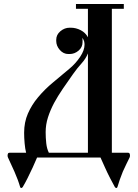

<svg xmlns="http://www.w3.org/2000/svg" viewBox="-20 -790 692 963"><path d="M329 -651H335Q361 -651 385 -638.5Q409 -626 421 -603V-746H361V-770H601V-746H541V-24H622Q628 -24 630 -19.5Q632 -15 632 -10Q632 -4 630 0Q623 14 614 32.5Q605 51 596 71Q588 90 581 110.5Q574 131 569 148Q567 153 564 153Q559 153 556 148Q546 130 532.5 104Q519 78 506.5 50Q494 22 484 0H166Q157 22 144 50Q131 78 118 104Q105 130 94 148Q91 153 86 153Q83 153 81 148Q71 113 52.5 71Q34 29 20 0Q18 -4 18 -10Q18 -15 20 -19.5Q22 -24 28 -24H111Q106 -43 103.5 -71Q101 -99 101 -124Q101 -177 120 -220.5Q139 -264 170 -301Q204 -342 246.5 -377Q289 -412 329 -446Q360 -472 382 -505Q404 -538 404 -566Q404 -574 402 -582.5Q400 -591 392 -601Q394 -595 394 -589.5Q394 -584 394 -578Q394 -553 374 -536Q354 -519 329 -519H323Q298 -519 280 -539.5Q262 -560 262 -585V-590Q262 -616 283 -633.5Q304 -651 329 -651ZM421 -24V-522Q410 -495 389 -472Q368 -449 346 -418Q319 -380 294.5 -344Q270 -308 251 -273Q232 -237 220.5 -201Q209 -165 209 -127Q209 -99 212 -71.5Q215 -44 225 -24Z"/></svg>

Font: Ponomar
Style: Regular
Weight: 400
Version: Version 1.301; ttfautohint (v1.8.4.7-5d5b)